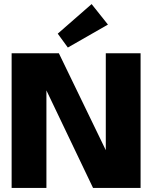

<svg xmlns="http://www.w3.org/2000/svg" viewBox="-20 -921 778 941"><path d="M312.5 -688 263 -756 429 -901 509 -800.5ZM436 0 207.5 -478V0H37V-660H268.5L498.5 -185V-660H669V0Z"/></svg>

Font: League Spartan ExtraBold
Style: Regular
Weight: 800
Foundry: The League of Moveable Type
Version: Version 2.002